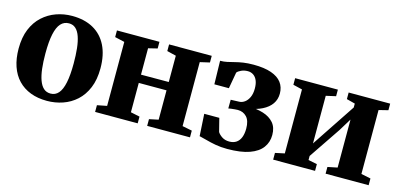

<svg xmlns="http://www.w3.org/2000/svg" viewBox="-56 -874 2518 1213"><g transform="rotate(15 1203.0 -268.0)"><path d="M23 -262Q23 -335.5 45.2 -389.2Q67.5 -443 106.2 -478.2Q145 -513.5 194.2 -531Q243.5 -548.5 297.5 -548.5Q379 -548.5 436.5 -516.2Q494 -484 524.5 -422.8Q555 -361.5 555 -274.5Q555 -200.5 532.5 -146.5Q510 -92.5 471.5 -57.5Q433 -22.5 383.5 -5.5Q334 11.5 280 11.5Q220 11.5 172.5 -6.8Q125 -25 91.5 -60Q58 -95 40.5 -146Q23 -197 23 -262ZM291 -39Q322 -39 342.5 -62.5Q363 -86 373.2 -135Q383.5 -184 383.5 -260.5Q383.5 -315 378.8 -359Q374 -403 363.2 -434Q352.5 -465 334.5 -481.5Q316.5 -498 290 -498Q258 -498 236.8 -474.8Q215.5 -451.5 205 -402.5Q194.5 -353.5 194.5 -275.5Q194.5 -221 199.5 -177.5Q204.5 -134 215.8 -103Q227 -72 245.2 -55.5Q263.5 -39 291 -39Z M593.5 0V-44L657 -56.5V-475L593.5 -489.5V-533H871.5V-489.5L812.5 -475V-302.5L994 -303V-475L934.5 -489.5V-533H1213.5V-489.5L1150.5 -475V-56.5L1214 -44V0H934V-44L994 -56.5V-248.5H812.5V-56.5L872 -44V0Z M1459 10Q1417.5 10 1382 3.5Q1346.5 -3 1318.5 -11Q1290.5 -19 1271 -23L1262.5 -167H1361L1383 -80Q1393 -64 1412.8 -51.2Q1432.5 -38.5 1460 -38.5Q1487.5 -38.5 1506 -51.2Q1524.5 -64 1533.8 -88Q1543 -112 1543 -145Q1543 -196.5 1520 -221Q1497 -245.5 1461.5 -245.5Q1455.5 -245.5 1443.2 -244.5Q1431 -243.5 1419 -242Q1407 -240.5 1400.5 -239L1401 -296L1456 -298Q1474.5 -298.5 1491.2 -310.5Q1508 -322.5 1519 -345.8Q1530 -369 1530 -403.5Q1530 -435 1521 -456Q1512 -477 1496 -487.8Q1480 -498.5 1459.5 -498.5Q1436 -498.5 1416.5 -489.5Q1397 -480.5 1390 -470.5L1371 -363.5H1276L1272.5 -516.5Q1296 -516.5 1318 -521.2Q1340 -526 1363.8 -532.2Q1387.5 -538.5 1416.8 -543Q1446 -547.5 1484 -547.5Q1554 -547.5 1600 -531.5Q1646 -515.5 1668.5 -485.5Q1691 -455.5 1691 -413.5Q1691 -375.5 1670.8 -346.2Q1650.5 -317 1611.8 -297.5Q1573 -278 1517 -269.5L1520.5 -284.5Q1574.5 -284 1618 -270.5Q1661.5 -257 1687 -227.5Q1712.5 -198 1712.5 -148.5Q1712.5 -101.5 1686.2 -65.8Q1660 -30 1604.2 -10Q1548.5 10 1459 10Z M1758 0V-44L1819 -57V-475.5L1759 -490V-533H2038.5V-490L1974.5 -475.5V-164L2024.5 -239.5L2164.5 -450V-475.5L2109 -490V-533H2380.5V-490L2320 -475V-57L2382.5 -44V0H2101V-44L2164.5 -57V-371L2115 -290L1974.5 -82V-55.5L2032 -44V0Z"/></g></svg>

Font: Merriweather 72pt ExtraBold
Style: Regular
Weight: 800
Version: Version 2.100